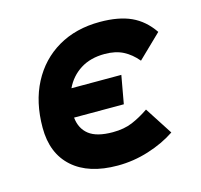

<svg xmlns="http://www.w3.org/2000/svg" viewBox="-84 -618 754 719"><g transform="rotate(-15 293.0 -258.5)"><path d="M288.1 9.8Q175.8 9.8 114 -45.2Q52.2 -100.1 52.2 -199.7Q52.2 -298.8 90.6 -372.3Q128.9 -445.8 198.5 -486.6Q268.1 -527.3 361.3 -527.3Q434.1 -527.3 482.2 -505.4Q530.3 -483.4 563.5 -434.6L473.1 -347.2Q449.2 -376 419.4 -391.4Q389.6 -406.7 347.7 -406.7Q292.5 -406.7 253.7 -382.1Q214.8 -357.4 194.8 -314.9H388.2L368.7 -206.1H175.8Q180.2 -162.6 210.2 -139.2Q240.2 -115.7 302.2 -115.7Q346.2 -115.7 378.7 -129.4Q411.1 -143.1 443.8 -165.5L513.2 -58.1Q467.3 -27.3 408.4 -8.8Q349.6 9.8 288.1 9.8Z"/></g></svg>

Font: CaskaydiaCove NFP
Style: Bold Italic
Weight: 700
Italic angle: -10°
Designer: Aaron Bell
Foundry: Saja Typeworks
Version: Version 2111.001; VTT 6.35;Nerd Fonts 3.1.1